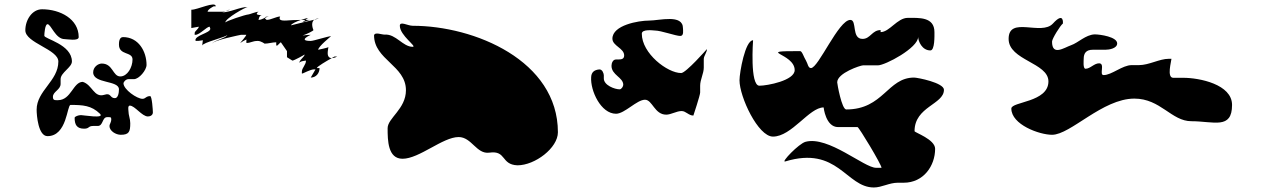

<svg xmlns="http://www.w3.org/2000/svg" viewBox="-20 -755 5672 849"><path d="M422 -252C445 -229 349 -246 338 -246C327 -246 310 -240 310 -234C310 -203 320 -186 352 -186C376 -186 369 -198 392 -198H412C437 -198 431 -237 454 -237C468 -237 472 -238 472 -228C472 -213 464 -206 464 -198C464 -176 492 -159 514 -159C551 -159 556 -173 556 -210C556 -230 548 -246 548 -264C548 -268 544 -288 554 -288C576 -288 608 -240 634 -240C645 -240 656 -246 656 -258C656 -267 652 -330 644 -330C625 -330 624 -318 610 -318C586 -318 526 -359 526 -387C526 -392 536 -405 548 -405H572C595 -405 628 -445 628 -468C628 -527 593 -591 524 -591C507 -591 506 -568 506 -558C506 -509 566 -528 566 -492C566 -457 543 -417 512 -417C478 -417 480 -474 430 -474C414 -474 392 -459 392 -435C392 -384 506 -401 506 -360C506 -344 502 -321 488 -321C465 -321 472 -346 442 -336C395 -321 389 -380 346 -393C303 -393 295 -312 236 -312C222 -312 214 -311 214 -327C214 -350 248 -358 248 -384V-405C248 -434 298 -457 298 -483C298 -559 176 -583 176 -597C176 -606 179 -648 190 -648C206 -648 225 -582 266 -582C277 -582 328 -572 328 -591C328 -671 246 -714 166 -714C122 -714 92 -667 92 -621C92 -565 238 -537 238 -483C238 -397 142 -354 142 -270C142 -245 149 -153 190 -153C277 -153 276 -291 292 -291C346 -291 384 -289 422 -252Z M826 -712V-631L859 -637C859 -628 841 -617 841 -610C841 -601 839 -601 844 -601C863 -601 894 -637 907 -637L910 -628C910 -609 844 -600 844 -577C844 -570 872 -577 877 -577L874 -553C874 -567 985 -592 985 -601C985 -588 919 -574 919 -562C919 -576 1045 -601 1045 -601H1069C1069 -596 1042 -565 1042 -565C1044 -565 1063 -580 1072 -580C1067 -580 1071 -565 1069 -565C1090 -565 1095 -574 1120 -574C1134 -574 1150 -562 1150 -562C1166 -562 1185 -568 1201 -568C1203 -568 1199 -553 1204 -553C1208 -553 1219 -568 1222 -568L1249 -529V-502L1273 -487C1280 -487 1327 -513 1327 -514C1327 -504 1303 -490 1303 -475C1303 -485 1333 -487 1333 -487C1333 -468 1315 -455 1315 -439C1315 -430 1313 -430 1318 -430C1318 -430 1355 -448 1366 -448H1375C1374 -447 1354 -412 1354 -412C1378 -412 1393 -432 1393 -454H1381C1381 -460 1425 -486 1447 -498C1438 -498 1429 -503 1429 -520C1429 -531 1432 -541 1432 -547C1432 -544 1387 -535 1387 -535C1387 -549 1444 -595 1444 -595C1430 -595 1367 -574 1354 -574C1294 -574 1354 -601 1354 -601C1340 -601 1327 -599 1318 -598C1339 -605 1366 -619 1366 -622C1366 -622 1351 -655 1370 -668C1335 -660 1267 -643 1267 -643C1267 -649 1290 -660 1311 -667C1251 -666 1256 -664 1237 -664C1205 -664 1220 -682 1219 -682C1202 -682 1178 -667 1159 -667C1159 -667 1152 -672 1151 -676C1142 -672 1133 -667 1123 -667C1124 -667 1125 -688 1138 -688C1098 -688 1123 -703 1123 -703C1111 -703 1083 -691 1078 -691C1067 -691 976 -661 976 -655C976 -674 1067 -724 1075 -724C1038 -724 1000 -700 958 -700C966 -700 972 -703 978 -706C972 -704 967 -703 967 -703H898C898 -714 925 -727 925 -727H934C934 -752 852 -711 826 -712ZM1471 -505H1459C1459 -505 1454 -502 1447 -498C1458 -498 1470 -504 1471 -505ZM1471 -505ZM1370 -668 1390 -673C1381 -673 1375 -671 1370 -668ZM1317 -656C1325 -659 1349 -667 1351 -667H1331C1326 -663 1320 -658 1317 -656ZM1317 -656C1316 -655 1316 -655 1315 -655ZM1331 -667C1337 -672 1342 -676 1345 -676C1341 -676 1326 -672 1311 -667ZM1151 -676C1158 -679 1165 -682 1171 -682C1154 -682 1150 -679 1151 -676ZM978 -706C987 -709 997 -712 997 -712C990 -712 984 -709 978 -706Z M1748 -641C1748 -598 1826 -548 1805 -548C1761 -548 1731 -605 1682 -602C1669 -601 1638 -615 1634 -599C1634 -491 1775 -465 1775 -356C1775 -273 1694 -233 1694 -188C1694 -134 1695 -53 1760 -53C1834 -53 1938 -149 2008 -149C2066 -149 2087 -72 2144 -80C2220 -91 2194 -27 2268 -24C2346 -24 2447 -101 2447 -170C2447 -487 2078 -641 1805 -641C1783 -641 1748 -663 1748 -641Z M2594 -414C2590 -354 2637 -252 2704 -252C2742 -252 2796 -314 2832 -314C2865 -314 2874 -248 2926 -248C2947 -248 2972 -264 2994 -264C3013 -264 3025 -244 3046 -244C3046 -244 3076 -334 3076 -346V-376C3076 -403 3092 -430 3092 -456V-494C3092 -508 3106 -523 3106 -538C3106 -538 3013 -432 2992 -432C2931 -432 2818 -519 2818 -606C2818 -628 2871 -620 2876 -620C2903 -620 2968 -596 2988 -596C3005 -596 3000 -621 3000 -630C3000 -694 2896 -664 2850 -664C2804 -664 2688 -644 2688 -584C2688 -552 2740 -542 2740 -510C2740 -494 2728 -492 2714 -492H2704C2690 -492 2684 -476 2684 -464C2684 -423 2736 -413 2736 -380C2736 -373 2728 -360 2720 -360C2698 -360 2650 -378 2650 -408V-422C2650 -429 2644 -449 2630 -448C2607 -446 2595 -435 2594 -414Z M3844 74C3879 74 3912 53 3950 53H3976C4064 53 4115 -22 4115 -97C4115 -139 4024 -169 4024 -175C4024 -284 4154 -293 4154 -358C4154 -389 4037 -412 4022 -412C3904 -412 3887 -271 3722 -271C3702 -271 3682 -385 3682 -391C3682 -432 3785 -466 3796 -466H3862C3894 -466 4040 -543 4040 -592C4040 -573 4057 -532 4094 -532C4114 -532 4112 -598 4112 -613C4112 -681 4044 -676 3994 -676C3948 -676 3913 -613 3874 -613V-622C3836 -622 3829 -583 3794 -583C3744 -583 3771 -667 3740 -667C3688 -667 3599 -454 3566 -454C3553 -454 3552 -474 3544 -487C3534 -503 3527 -529 3518 -529C3314 -529 3494 -521 3494 -445C3494 -399 3373 -376 3338 -376C3295 -376 3310 -577 3310 -577C3275 -577 3250 -434 3250 -400C3250 -327 3332 -151 3398 -151C3481 -151 3558 -280 3622 -280C3622 -280 3631 -193 3686 -193H3772C3778 -193 3878 -27 3878 -13H3854C3801 -13 3643 -155 3542 -128C3512 -120 3431 -35 3452 -41C3685 -112 3721 74 3844 74Z M4680 -651C4680 -651 4686 -706 4636 -651C4585 -595 4440 -686 4440 -583C4440 -488 4616 -478 4616 -395C4616 -302 4452 -306 4452 -275C4452 -204 4576 -159 4632 -159C4714 -159 4855 -319 4996 -319C5112 -319 5160 -219 5248 -219C5347 -219 5428 -181 5428 -291C5428 -382 5284 -411 5212 -411H5168C5138 -411 5160 -485 5160 -495H5148C5107 -495 5061 -467 5016 -467H4984C4943 -467 4896 -423 4860 -423C4839 -423 4868 -475 4840 -475C4818 -475 4801 -451 4780 -451C4768 -451 4772 -489 4772 -495C4772 -520 4783 -535 4812 -535H4868C4885 -535 4920 -541 4920 -563C4920 -592 4845 -603 4820 -603C4780 -601 4748 -566 4716 -555C4685 -544 4632 -506 4632 -571C4632 -584 4669 -643 4680 -651Z"/></svg>

Font: CISF Camouflage Kit
Style: Regular
Weight: 400
Designer: Robert Jablonski, Jasper
Foundry: Cannot Into Space Fonts
Version: Version 1.27